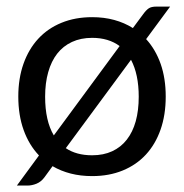

<svg xmlns="http://www.w3.org/2000/svg" viewBox="-20 -538 569 594"><path d="M432.1 -417Q461.4 -384.8 477.1 -340.1Q492.7 -295.4 492.7 -239.3Q492.7 -182.6 476.8 -137.2Q460.9 -91.8 431.4 -59.8Q401.9 -27.8 359.6 -10.5Q317.4 6.8 265.1 6.8Q229.5 6.8 199 -1Q168.5 -8.8 142.6 -23.9L117.7 10.3Q107.4 24.4 93 30.3Q78.6 36.1 64.5 36.1H32.2L100.6 -57.1Q69.8 -89.4 53.2 -135.5Q36.6 -181.6 36.6 -239.3Q36.6 -295.4 52.7 -340.8Q68.8 -386.2 98.4 -418.2Q127.9 -450.2 170.2 -467.5Q212.4 -484.9 265.1 -484.9Q301.8 -484.9 333.3 -476.3Q364.7 -467.8 391.1 -451.2L422.9 -494.1Q432.1 -506.8 440.2 -512.2Q448.2 -517.6 463.9 -517.6H506.3ZM119.6 -238.8Q119.6 -164.1 146.5 -119.1L350.1 -395.5Q315.9 -420.9 265.1 -420.9Q230 -420.9 202.6 -408.2Q175.3 -395.5 157 -372.1Q138.7 -348.6 129.2 -314.9Q119.6 -281.2 119.6 -238.8ZM265.1 -57.6Q300.3 -57.6 327.1 -70.1Q354 -82.5 372.3 -106Q390.6 -129.4 399.9 -162.8Q409.2 -196.3 409.2 -238.8Q409.2 -308.1 385.3 -353L183.6 -79.6Q216.3 -57.6 265.1 -57.6Z"/></svg>

Font: Carlito
Style: Regular
Weight: 400
Designer: Lukasz Dziedzic
Foundry: tyPoland Lukasz Dziedzic
Version: Version 1.104